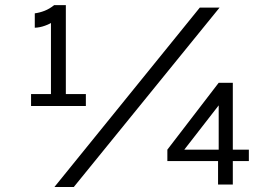

<svg xmlns="http://www.w3.org/2000/svg" viewBox="-20 -719 1056 748"><path d="M698 -136H832V-308.5ZM887 -91.5V0H829.5V-91.5H632V-136L832 -396.5H887V-136H949.5V-91.5ZM192 9.5 758.5 -689.5H835.5L267.5 9.5ZM236.5 -352.5H314.5V-306H101V-352.5H178.5V-629.5Q167.5 -623 155.5 -619Q135 -611.5 115.5 -611V-667Q134.5 -669.5 153.8 -677Q173 -684.5 191 -699H236.5Z"/></svg>

Font: Betinya Sans Medium
Style: Regular
Weight: 500
Designer: Jonathan Pinhorn
Version: Version 2.001;December 9, 2019;FontCreator 12.0.0.2547 64-bi